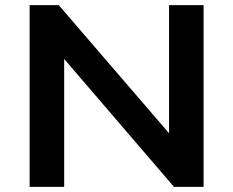

<svg xmlns="http://www.w3.org/2000/svg" viewBox="-20 -725 905 745"><path d="M95 0V-705H208L654 -187H636V-705H770V0H655L212 -516H229V0Z"/></svg>

Font: Nunito Sans 10pt SemiExpanded
Style: Bold
Weight: 700
Width: 6
Designer: Vernon Adams
Foundry: Vernon Adams
Version: Version 3.101;gftools[0.9.27]